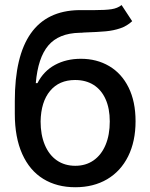

<svg xmlns="http://www.w3.org/2000/svg" viewBox="-20 -748 609 778"><path d="M319.3 -616.2Q313.5 -615.2 302.7 -615.2Q217.8 -613.3 175.8 -563.7Q133.8 -514.2 125 -411.1H131.8Q156.7 -460 202.6 -484.9Q248.5 -509.8 307.6 -509.8Q372.1 -509.8 422.4 -480.2Q472.7 -450.7 501 -393.6Q529.3 -336.4 529.3 -256.8Q529.3 -175.3 499.3 -114.7Q469.2 -54.2 414.1 -21.7Q358.9 10.7 285.2 10.7Q210.4 10.7 155.3 -23.2Q100.1 -57.1 70.1 -124Q40 -190.9 40 -287.1V-338.9Q40 -702.6 299.8 -707H335.9H363.3Q407.2 -707 431.6 -710.7Q456.1 -714.4 472.7 -727.5L515.6 -662.1Q494.6 -642.6 467.3 -633.3Q439.9 -624 408.4 -621.1Q377 -618.2 319.3 -616.2ZM424.8 -255.9Q424.8 -308.6 407.7 -346.4Q390.6 -384.3 359.1 -404.1Q327.6 -423.8 284.2 -423.8Q219.7 -423.8 182.9 -379.6Q146 -335.4 144.5 -255.9Q144.5 -201.7 161.6 -160.9Q178.7 -120.1 210.4 -98.1Q242.2 -76.2 285.2 -76.2Q327.6 -76.2 359.1 -98.1Q390.6 -120.1 407.7 -160.6Q424.8 -201.2 424.8 -255.9Z"/></svg>

Font: WEMIX Pretendard Medium
Style: Regular
Weight: 500
Designer: Base glyphs from Inter by Rasmus Andersson; Hangeul glyphs from Noto Sans CJK(Source Han Sans) by Jang Soo-young and Kan
Foundry: Kil Hyung-jin
Version: Version 1.000